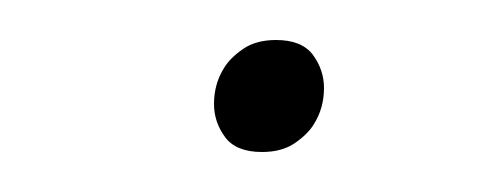

<svg xmlns="http://www.w3.org/2000/svg" viewBox="-20 -354 243 96"><path d="M111 -278Q98 -278 92.5 -285.5Q87 -293 87 -302Q87 -312 92 -320Q95 -325 101.5 -329.5Q108 -334 118 -334Q131 -334 136.5 -326.5Q142 -319 142 -310Q142 -300 137 -292Q134 -287 127.5 -282.5Q121 -278 111 -278Z"/></svg>

Font: IBM Plex Serif Thin
Style: Italic
Weight: 100
Italic angle: -14°
Designer: Mike Abbink, Paul van der Laan, Pieter van Rosmalen
Foundry: Bold Monday
Version: Version 3.001